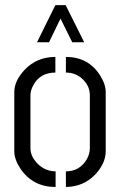

<svg xmlns="http://www.w3.org/2000/svg" viewBox="-20 -746 479 767"><path d="M127.9 -577.1 201.2 -725.6H242.2L316.4 -577.1H268.6L221.7 -671.9L175.8 -577.1ZM37.1 -141.6V-377.9Q37.1 -422.9 78.1 -466.8Q127 -518.6 201.2 -518.6V-456.1Q139.6 -456.1 112.3 -404.3Q101.6 -383.8 101.6 -365.2V-154.3Q101.6 -117.2 136.7 -85.9Q166 -61.5 202.1 -61.5V1Q111.3 1 61.5 -72.3Q37.1 -109.4 37.1 -141.6ZM243.2 1V-61.5Q299.8 -61.5 328.1 -112.3Q338.9 -133.8 338.9 -152.3V-365.2Q338.9 -406.2 303.7 -435.5Q277.3 -456.1 243.2 -456.1V-518.6Q332 -518.6 378.9 -446.3Q402.3 -410.2 402.3 -377.9V-141.6Q402.3 -95.7 363.3 -51.8Q315.4 0 243.2 1Z"/></svg>

Font: Post No Bills Jaffna Medium
Style: Regular
Weight: 500
Designer: Kosala Senevirathne, Siva Puranthara, Lasantha Premarathna, Tharique Azeez
Foundry: Mooniak
Version: Version 1.220 ; ttfautohint (v1.6)